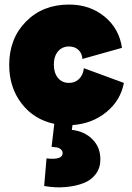

<svg xmlns="http://www.w3.org/2000/svg" viewBox="-20 -532 574 834"><path d="M182.1 155.8Q215.3 160.2 233.6 154.5Q252 148.9 252 133.8Q252 123.5 244.1 116.5Q236.3 109.4 224.1 107.9L204.1 106L215.8 5.9Q127.4 -12.7 73.7 -82.5Q20 -152.3 20 -250Q20 -364.7 93 -438.5Q166 -512.2 279.8 -512.2Q370.1 -512.2 433.8 -460.2Q497.6 -408.2 509.8 -324.2L337.9 -275.9Q336.4 -300.8 320.6 -315.4Q304.7 -330.1 279.8 -330.1Q250 -330.1 231.9 -308.6Q213.9 -287.1 213.9 -252Q213.9 -215.3 231.7 -193.6Q249.5 -171.9 279.8 -171.9Q306.2 -171.9 323.7 -189.2Q341.3 -206.5 344.2 -235.8L518.1 -171.9Q503.9 -95.7 442.1 -45.2Q380.4 5.4 294.9 11.2L292 32.2Q346.7 38.1 381.3 72.8Q416 107.4 416 160.2Q416 196.8 396.5 223.4Q377 250 343.5 263.2Q310.1 276.4 265.6 280.5Q221.2 284.7 171.9 275.9Z"/></svg>

Font: Apfel Grotezk Satt
Style: Regular
Weight: 900
Designer: Luigi Gorlero
Foundry: © 2023, Luigi Gorlero & Collletttivo
Version: Version 2.000;Glyphs 3.2 (3217)